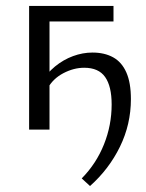

<svg xmlns="http://www.w3.org/2000/svg" viewBox="-20 -434 490 643"><path d="M281.5 189 253.7 163.5Q302.4 114 328.1 49.8Q353.9 -14.4 353.9 -84.1Q353.9 -145 332.1 -176Q310.3 -207.1 262.1 -207.1Q226.9 -207.1 192.2 -188.9Q157.5 -170.6 139.9 -138.6L116.1 -155Q136.5 -188.5 164.3 -211.4Q192.2 -234.2 224.6 -246.1Q257 -258 289.8 -258Q329.9 -258 358.8 -242.1Q387.7 -226.2 403 -191.7Q418.4 -157.3 418.4 -102.1Q418.4 -17.7 381.8 57.2Q345.2 132.2 281.5 189ZM77.5 0V-414.2H145.8V0ZM113 -362.2V-414.2H360.1V-362.2Z"/></svg>

Font: Ysabeau
Style: Bold
Weight: 700
Designer: Christian Thalmann (Catharsis Fonts)
Version: Version 2.000;gftools[0.9.27.dev2+g8671c4b]